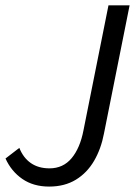

<svg xmlns="http://www.w3.org/2000/svg" viewBox="-22 -676 498 708"><path d="M159.2 12Q101.1 12 60.3 -16.2Q19.6 -44.4 -1.7 -91.5L49.3 -130.7Q63.7 -94.2 91.7 -74.7Q119.7 -55.2 160.5 -55.2Q210.7 -55.2 242 -92.6Q273.3 -130.1 285.9 -195.8L378 -656.3H455.9L361.5 -184.2Q350.8 -127.4 325 -83Q299.1 -38.6 257.7 -13.3Q216.2 12 159.2 12Z"/></svg>

Font: Source Sans Variable
Style: Italic
Weight: 200
Italic angle: -11°
Designer: Paul D. Hunt
Foundry: Adobe Systems Incorporated
Version: Version 3.006;hotconv 1.0.111;makeotfexe 2.5.65597